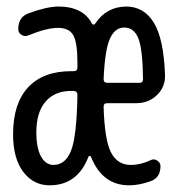

<svg xmlns="http://www.w3.org/2000/svg" viewBox="-20 -550 540 580"><path d="M195.3 -275.4Q145.5 -275.4 117.7 -243.2Q89.8 -210.9 89.8 -150.4Q89.8 -102.5 104 -77.1Q118.2 -51.8 141.6 -51.8Q177.7 -51.8 194.8 -95.2Q211.9 -138.7 213.9 -263.7Q213.9 -274.4 202.1 -275.4ZM355.5 -466.8Q327.1 -466.8 312 -433.1Q296.9 -399.4 293 -311.5Q293 -299.8 303.7 -299.8H401.4Q412.1 -299.8 412.1 -310.5Q411.1 -401.4 397.9 -434.1Q384.8 -466.8 355.5 -466.8ZM129.9 9.8Q81.1 9.8 50.3 -30.8Q19.5 -71.3 19.5 -144.5Q19.5 -237.3 64.9 -286.1Q110.4 -335 195.3 -335H202.1Q213.9 -335 213.9 -345.7V-360.4Q213.9 -421.9 201.2 -443.8Q188.5 -465.8 155.3 -465.8Q121.1 -465.8 66.4 -443.4Q55.7 -438.5 45.4 -444.3Q35.2 -450.2 35.2 -461.9Q35.2 -499 66.4 -509.8Q118.2 -529.3 155.3 -530.3Q231.4 -530.3 257.8 -478.5Q259.8 -475.6 262.7 -475.6Q265.6 -475.6 267.6 -478.5Q300.8 -529.3 360.4 -530.3Q415 -530.3 444.8 -481.4Q474.6 -432.6 478.5 -323.2Q479.5 -287.1 454.1 -262.7Q428.7 -238.3 391.6 -238.3H303.7Q293 -238.3 293 -227.5Q295.9 -127 315.4 -89.4Q335 -51.8 375 -51.8Q405.3 -51.8 435.5 -66.4Q445.3 -71.3 455.1 -64.9Q464.8 -58.6 464.8 -47.9Q464.8 -12.7 433.6 -2Q399.4 9.8 370.1 9.8Q289.1 9.8 254.9 -76.2Q253.9 -79.1 251 -79.1Q248 -79.1 247.1 -76.2Q213.9 9.8 129.9 9.8Z"/></svg>

Font: Rounded-X Mgen+ 1mn regular
Style: Regular
Weight: 400
Designer: [Source Han Sans]
Ryoko NISHIZUKA  (kana & ideographs); Paul D. Hunt (Latin, Greek & Cyrillic); Wenlong ZHANG  (bopomofo
Version: Version 1.059.20150602